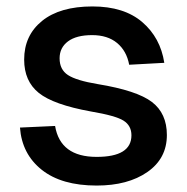

<svg xmlns="http://www.w3.org/2000/svg" viewBox="-20 -564 580 596"><path d="M280 12Q171 12 109.5 -37Q48 -86 42 -168L151 -173Q167 -77 280 -77Q388 -77 388 -144Q388 -174 363.5 -189.5Q339 -205 262 -218Q146 -239 100.5 -275.5Q55 -312 55 -379Q55 -454 110.5 -499Q166 -544 267 -544Q365 -544 421.5 -495.5Q478 -447 490 -369L381 -363Q373 -406 343.5 -430.5Q314 -455 266 -455Q217 -455 191 -435.5Q165 -416 165 -383Q165 -348 191 -331Q217 -314 283 -303Q405 -283 451.5 -247.5Q498 -212 498 -145Q498 -72 437.5 -30Q377 12 280 12Z"/></svg>

Font: Txt Sans Medium
Style: Regular
Weight: 500
Designer: Open Source
Foundry: XRLN
Version: Version 1.0